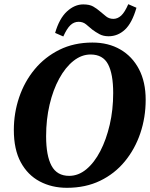

<svg xmlns="http://www.w3.org/2000/svg" viewBox="-20 -878 715 916"><path d="M299 18Q227 18 169.5 -12.5Q112 -43 79 -104Q46 -165 46 -258Q46 -339 71.5 -414Q97 -489 145.5 -547.5Q194 -606 263.5 -640.5Q333 -675 421 -675Q497 -675 554 -642Q611 -609 643 -548Q675 -487 675 -402Q675 -318 649.5 -242.5Q624 -167 575.5 -108Q527 -49 457.5 -15.5Q388 18 299 18ZM310 -39Q354 -39 392 -70.5Q430 -102 458.5 -157Q487 -212 503.5 -283Q520 -354 520 -434Q520 -525 495.5 -571.5Q471 -618 412 -618Q369 -618 330.5 -587.5Q292 -557 262.5 -503Q233 -449 216.5 -378.5Q200 -308 200 -228Q200 -135 226 -87Q252 -39 310 -39ZM243 -721Q263 -790 299.5 -823.5Q336 -857 377 -857Q407 -857 424.5 -847Q442 -837 458 -823Q472 -811 486.5 -799.5Q501 -788 521 -788Q541 -788 558 -803.5Q575 -819 592 -858L631 -841Q610 -768 576 -736.5Q542 -705 498 -705Q473 -705 454.5 -715Q436 -725 420 -737Q406 -749 391 -761.5Q376 -774 355 -774Q333 -774 316 -758Q299 -742 282 -704Z"/></svg>

Font: Source Serif Pro
Style: Bold Italic
Weight: 700
Italic angle: -12°
Designer: Frank Grießhammer
Foundry: Adobe Systems Incorporated
Version: Version 3.001;hotconv 1.0.111;makeotfexe 2.5.65597